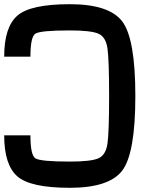

<svg xmlns="http://www.w3.org/2000/svg" viewBox="-20 -895 790 915"><path d="M0 -250H125Q125 -156.2 148.4 -140.6Q171.9 -125 312.5 -125Q414.1 -125 449.2 -140.6Q484.4 -156.2 492.2 -210.9Q500 -265.6 500 -437.5Q500 -609.4 492.2 -664.1Q484.4 -718.8 449.2 -734.4Q414.1 -750 312.5 -750Q171.9 -750 148.4 -734.4Q125 -718.8 125 -625H0Q0 -765.6 62.5 -820.3Q125 -875 312.5 -875Q500 -875 562.5 -793Q625 -710.9 625 -437.5Q625 -164.1 562.5 -82Q500 0 312.5 0Q125 0 62.5 -54.7Q0 -109.4 0 -250Z"/></svg>

Font: CraftyPE
Style: Regular
Weight: 400
Designer: Erek Butcher
Foundry: Haunted Coop
Version: Version 0.018;April 4, 2024;FontCreator 15.0.0.2962 64-bit